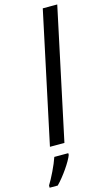

<svg xmlns="http://www.w3.org/2000/svg" viewBox="-190 -808 599 1076"><g transform="rotate(-15 109.5 -269.5)"><path d="M17 0H101L263 -760H179ZM-44 208V221H3C43 181 94 107 107 71V61H26C12 104 -23 175 -44 208Z"/></g></svg>

Font: Noto Sans SemiCondensed
Style: Italic
Weight: 400
Width: 4
Italic angle: -12°
Designer: Monotype Design Team
Foundry: Monotype Imaging Inc.
Version: Version 2.013